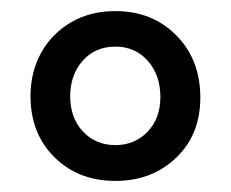

<svg xmlns="http://www.w3.org/2000/svg" viewBox="-20 -736 416 346"><path d="M188 -716Q254.5 -716 297.8 -672.2Q341 -628.5 341 -560Q341 -493.5 297.5 -451.8Q254 -410 188 -410Q121 -410 78 -452.8Q35 -495.5 35 -562.5Q35 -606.5 54.2 -641Q73.5 -675.5 108 -695.8Q142.5 -716 188 -716ZM188 -652Q151.5 -652 129 -626.5Q106.5 -601 106.5 -562.5Q106.5 -523.5 129.5 -499Q152.5 -474.5 188 -474.5Q222.5 -474.5 245.8 -498.5Q269 -522.5 269 -561Q269 -601 246.2 -626.5Q223.5 -652 188 -652Z"/></svg>

Font: Fraunces 72pt S100 SemiBold
Style: Regular
Weight: 600
Version: Version 1.000; ttfautohint (v1.8.3)